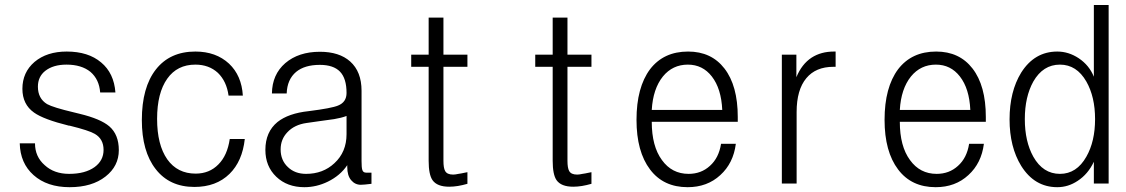

<svg xmlns="http://www.w3.org/2000/svg" viewBox="-20 -739 4540 774"><path d="M59.6 -161.1Q61.5 -81.1 115.2 -33.2Q169.9 15.6 260.7 15.6Q350.6 15.6 405.3 -27.3Q459 -69.3 459 -133.8Q459 -196.3 420.9 -229.5Q385.7 -259.8 300.8 -280.3L277.3 -286.1Q194.3 -305.7 169.9 -319.3Q132.8 -341.8 132.8 -389.6Q132.8 -429.7 162.1 -453.1Q194.3 -478.5 248 -478.5Q308.6 -478.5 344.7 -449.2Q379.9 -418.9 383.8 -366.2H445.3Q439.5 -444.3 387.7 -487.3Q335.9 -531.2 249 -531.2Q168.9 -531.2 119.1 -489.3Q70.3 -447.3 70.3 -380.9Q70.3 -318.4 117.2 -285.2Q155.3 -257.8 257.8 -232.4H260.7Q339.8 -212.9 362.3 -199.2Q397.5 -178.7 397.5 -134.8Q397.5 -91.8 361.3 -65.4Q323.2 -38.1 258.8 -38.1Q198.2 -38.1 160.2 -73.2Q121.1 -107.4 121.1 -161.1Z M906.2 -178.7Q896.5 -112.3 860.4 -76.2Q824.2 -39.1 768.6 -39.1Q695.3 -39.1 654.3 -96.7Q613.3 -155.3 613.3 -259.8Q613.3 -364.3 654.3 -421.9Q694.3 -478.5 767.6 -478.5Q822.3 -478.5 858.4 -445.3Q893.6 -411.1 901.4 -353.5H959Q954.1 -434.6 903.3 -482.4Q850.6 -531.2 767.6 -531.2Q665 -531.2 608.4 -459Q551.8 -386.7 551.8 -254.9Q551.8 -128.9 607.4 -57.6Q663.1 14.6 763.7 14.6Q851.6 14.6 905.3 -38.1Q957 -88.9 966.8 -178.7Z M1377 -271.5V-198.2Q1377 -126 1328.1 -81.1Q1282.2 -38.1 1213.9 -38.1Q1168.9 -38.1 1140.6 -65.4Q1111.3 -92.8 1111.3 -136.7Q1111.3 -177.7 1138.7 -206.1Q1167 -236.3 1215.8 -243.2L1270.5 -251Q1309.6 -255.9 1327.1 -258.8Q1356.4 -263.7 1377 -271.5ZM1379.9 -73.2V-65.4Q1379.9 -31.2 1395.5 -12.7Q1411.1 5.9 1434.6 5.9Q1444.3 5.9 1451.2 4.9Q1463.9 3.9 1477.5 2V-43H1456.1Q1443.4 -43 1440.4 -54.7Q1437.5 -63.5 1437.5 -89.8V-373Q1437.5 -450.2 1391.6 -491.2Q1347.7 -530.3 1269.5 -530.3Q1183.6 -530.3 1129.9 -484.4Q1077.1 -438.5 1076.2 -362.3H1135.7Q1137.7 -418.9 1173.8 -449.2Q1208 -477.5 1269.5 -477.5Q1324.2 -477.5 1350.6 -450.2Q1377 -422.9 1377 -364.3Q1377 -327.1 1342.8 -313.5Q1317.4 -302.7 1224.6 -291Q1142.6 -282.2 1098.6 -247.1Q1049.8 -207 1049.8 -134.8Q1049.8 -68.4 1093.8 -26.4Q1137.7 15.6 1207 15.6Q1255.9 15.6 1301.8 -6.8Q1351.6 -31.2 1379.9 -73.2Z M1767.6 -668H1708V-518.6H1637.7V-469.7H1708V-90.8Q1708 -35.2 1723.6 -12.7Q1742.2 13.7 1791 13.7Q1807.6 13.7 1826.2 10.7Q1843.8 7.8 1864.3 2V-44.9L1854.5 -43Q1836.9 -39.1 1828.1 -38.1Q1815.4 -35.2 1806.6 -35.2Q1782.2 -35.2 1774.4 -49.8Q1767.6 -61.5 1767.6 -90.8V-469.7H1864.3V-518.6H1767.6Z M2267.6 -668H2208V-518.6H2137.7V-469.7H2208V-90.8Q2208 -35.2 2223.6 -12.7Q2242.2 13.7 2291 13.7Q2307.6 13.7 2326.2 10.7Q2343.8 7.8 2364.3 2V-44.9L2354.5 -43Q2336.9 -39.1 2328.1 -38.1Q2315.4 -35.2 2306.6 -35.2Q2282.2 -35.2 2274.4 -49.8Q2267.6 -61.5 2267.6 -90.8V-469.7H2364.3V-518.6H2267.6Z M2607.4 -295.9Q2612.3 -380.9 2652.3 -430.7Q2691.4 -478.5 2752.9 -478.5Q2812.5 -478.5 2849.6 -430.7Q2887.7 -381.8 2891.6 -295.9ZM2607.4 -248H2954.1V-267.6Q2954.1 -393.6 2900.4 -462.9Q2847.7 -531.2 2753.9 -531.2Q2655.3 -531.2 2600.6 -460Q2545.9 -386.7 2545.9 -255.9Q2545.9 -127.9 2600.6 -55.7Q2654.3 15.6 2752 15.6Q2831.1 15.6 2883.8 -33.2Q2936.5 -81.1 2946.3 -159.2H2886.7Q2877.9 -102.5 2841.8 -70.3Q2806.6 -38.1 2755.9 -38.1Q2688.5 -38.1 2648.4 -93.8Q2607.4 -149.4 2607.4 -248Z M3131.8 1H3191.4V-287.1Q3191.4 -377 3230.5 -423.8Q3268.6 -469.7 3339.8 -469.7H3348.6V-531.2H3341.8Q3290 -531.2 3252 -506.8Q3211.9 -480.5 3190.4 -427.7V-518.6H3131.8Z M3607.4 -295.9Q3612.3 -380.9 3652.3 -430.7Q3691.4 -478.5 3752.9 -478.5Q3812.5 -478.5 3849.6 -430.7Q3887.7 -381.8 3891.6 -295.9ZM3607.4 -248H3954.1V-267.6Q3954.1 -393.6 3900.4 -462.9Q3847.7 -531.2 3753.9 -531.2Q3655.3 -531.2 3600.6 -460Q3545.9 -386.7 3545.9 -255.9Q3545.9 -127.9 3600.6 -55.7Q3654.3 15.6 3752 15.6Q3831.1 15.6 3883.8 -33.2Q3936.5 -81.1 3946.3 -159.2H3886.7Q3877.9 -102.5 3841.8 -70.3Q3806.6 -38.1 3755.9 -38.1Q3688.5 -38.1 3648.4 -93.8Q3607.4 -149.4 3607.4 -248Z M4449.2 1V-718.8H4389.6V-429.7Q4371.1 -475.6 4329.1 -503.9Q4288.1 -531.2 4242.2 -531.2Q4150.4 -531.2 4096.7 -446.3Q4049.8 -370.1 4049.8 -257.8Q4049.8 -146.5 4096.7 -70.3Q4150.4 15.6 4242.2 15.6Q4286.1 15.6 4324.2 -9.8Q4366.2 -37.1 4389.6 -86.9V1ZM4252.9 -478.5Q4320.3 -478.5 4359.4 -410.2Q4394.5 -348.6 4394.5 -258.8Q4394.5 -168.9 4359.4 -107.4Q4320.3 -38.1 4252.9 -38.1Q4184.6 -38.1 4145.5 -107.4Q4111.3 -168.9 4111.3 -258.8Q4111.3 -348.6 4145.5 -410.2Q4184.6 -478.5 4252.9 -478.5Z"/></svg>

Font: DotumChe
Style: Regular
Weight: 400
Monospace: yes
Version: Version 2.21